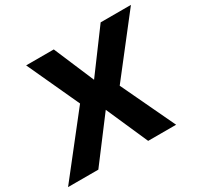

<svg xmlns="http://www.w3.org/2000/svg" viewBox="-183 -888 1110 1071"><g transform="rotate(-30 372.0 -352.5)"><path d="M-34 0 278 -397 279 -323 103 -705H281L391 -446L583 -705H778L479 -321L476 -393L662 0H482L363 -270H365L161 0Z"/></g></svg>

Font: Nunito Sans 7pt ExtraBold
Style: Italic
Weight: 800
Italic angle: -9°
Designer: Vernon Adams
Foundry: Vernon Adams
Version: Version 3.101;gftools[0.9.27]